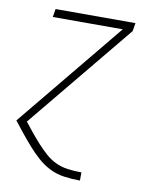

<svg xmlns="http://www.w3.org/2000/svg" viewBox="-83 -581 666 857"><g transform="rotate(10 250.0 -152.5)"><path d="M338 215Q302 215 266.5 210Q231 205 200.5 189.5Q170 174 145 151.5Q120 129 98 104Q76 79 54.5 52.5Q33 26 13 0L410 -483H93L99 -520H461L455 -483L60 -3Q78 20 96 42Q114 64 133 85Q152 106 173.5 125.5Q195 145 221 157.5Q247 170 277 174Q307 178 338 178H339V215Z"/></g></svg>

Font: Iosevka Extralight
Style: Italic
Weight: 200
Italic angle: -9°
Monospace: yes
Designer: Belleve Invis
Foundry: Belleve Invis
Version: Version 32.5.0; ttfautohint (v1.8.4)